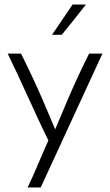

<svg xmlns="http://www.w3.org/2000/svg" viewBox="-20 -637 488 849"><path d="M433 -400H374C294 -240 261 -150 224 -65C187 -151 153 -240 73 -400H14C75 -276 133 -139 194 -16C154 72 137 120 102 192H160ZM253 -483C289 -527 325 -572 360 -617H301L210 -483Z"/></svg>

Font: Josefin Sans
Style: Regular
Weight: 400
Designer: Santiago Orozco
Foundry: Typemade
Version: 1.000